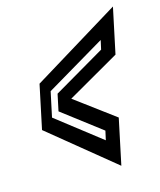

<svg xmlns="http://www.w3.org/2000/svg" viewBox="-94 -662 608 731"><g transform="rotate(-15 210.0 -296.0)"><path d="M294 1 37.5 -208.5 74 -381.5 420 -593 382 -413.5 176 -295 332 -179ZM262 -108 270 -144 116.5 -261 130.5 -327 334 -446 342 -482 107.5 -343 86.5 -244.5Z"/></g></svg>

Font: Tourney Thin SemiBold
Style: Italic
Weight: 600
Italic angle: -12°
Version: Version 1.015